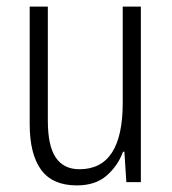

<svg xmlns="http://www.w3.org/2000/svg" viewBox="-20 -552 521 582"><path d="M407 -532V0H363L357 -92H353Q337 -49 303 -19.5Q269 10 213 10Q139 10 104.5 -37.5Q70 -85 70 -176V-532H125V-186Q125 -110 149 -74.5Q173 -39 221 -39Q352 -39 352 -240V-532Z"/></svg>

Font: Noto Sans Khmer Condensed Light
Style: Regular
Weight: 300
Width: 3
Designer: Danh Hong and the Monotype Design Team
Foundry: Monotype Imaging Inc.
Version: Version 2.004; ttfautohint (v1.8.4.7-5d5b)